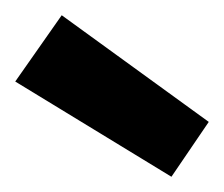

<svg xmlns="http://www.w3.org/2000/svg" viewBox="-20 -801 294 252"><path d="M205 -569 0 -694 61 -781 254 -641Z"/></svg>

Font: DM Sans 9pt
Style: Bold
Weight: 700
Version: Version 4.004;gftools[0.9.30]